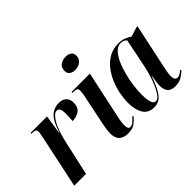

<svg xmlns="http://www.w3.org/2000/svg" viewBox="-115 -1132 1509 1509"><g transform="rotate(-45 639.5 -377.5)"><path d="M114 -444Q117 -459 119.5 -472Q122 -485 122 -498Q122 -512 114.5 -519Q107 -526 85 -526H70L72 -536H254L229 -377H232Q261 -472 299.5 -509Q338 -546 394 -546Q436 -546 457.5 -524Q479 -502 479 -464Q479 -413 446 -390.5Q413 -368 370 -368Q372 -392 373 -410.5Q374 -429 374 -444Q374 -488 364 -501.5Q354 -515 339 -515Q309 -515 275 -458Q241 -401 217 -295L151 0H20Z M668 -637Q642 -637 623 -650Q604 -663 604 -691Q604 -731 630.5 -748Q657 -765 689 -765Q715 -765 735 -753Q755 -741 755 -712Q755 -675 728.5 -656Q702 -637 668 -637ZM612 10Q510 10 510 -90Q510 -107 513.5 -133.5Q517 -160 526 -203L575 -440Q578 -455 580 -468.5Q582 -482 582 -495Q582 -512 573 -519Q564 -526 535 -526H525L527 -536H730L646 -144Q639 -114 636.5 -93.5Q634 -73 634 -56Q634 -38 639 -26Q644 -14 660 -14Q677 -14 695 -29.5Q713 -45 729 -64L736 -55Q713 -28 685.5 -9Q658 10 612 10Z M903 10Q837 10 808 -37.5Q779 -85 779 -161Q779 -207 789 -259.5Q799 -312 820.5 -362.5Q842 -413 874.5 -454.5Q907 -496 952.5 -521Q998 -546 1057 -546Q1093 -546 1121.5 -534.5Q1150 -523 1167 -510L1248 -535H1258L1184 -189Q1182 -176 1177 -154Q1172 -132 1168.5 -109.5Q1165 -87 1165 -71Q1165 -26 1198 -26Q1212 -26 1225 -34.5Q1238 -43 1252 -56L1257 -45Q1239 -28 1210 -9Q1181 10 1135 10Q1050 10 1050 -79Q1050 -103 1054 -126Q1058 -149 1062 -177H1059Q1026 -79 991 -34.5Q956 10 903 10ZM945 -15Q967 -15 992 -53Q1017 -91 1039.5 -153Q1062 -215 1076 -286L1122 -513Q1111 -526 1097 -530.5Q1083 -535 1069 -535Q1038 -535 1011.5 -508Q985 -481 964.5 -437Q944 -393 930 -340Q916 -287 908.5 -233.5Q901 -180 901 -136Q901 -72 911.5 -43.5Q922 -15 945 -15Z"/></g></svg>

Font: Noto Serif Display ExtraCondensed
Style: Bold Italic
Weight: 700
Width: 2
Italic angle: -12°
Designer: Monotype Design Team
Foundry: Monotype Imaging Inc.
Version: Version 2.009